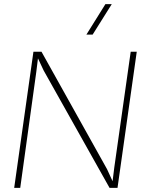

<svg xmlns="http://www.w3.org/2000/svg" viewBox="-20 -911 709 931"><path d="M643.1 -660.2 549.8 0H511.2L191.9 -568.8L164.1 -627.9L155.8 -561L78.1 0H48.8L142.1 -660.2H181.2L499 -90.8L525.9 -32.2L534.2 -99.1L613.8 -660.2ZM398.9 -743.2 491.2 -891.1H522L429.2 -743.2Z"/></svg>

Font: Human Sans ExtraLight
Style: Italic
Weight: 200
Italic angle: -8°
Designer: Tim Radville
Foundry: Continuum
Version: Version 1.000;FEAKit 1.0